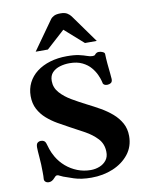

<svg xmlns="http://www.w3.org/2000/svg" viewBox="-103 -1031 855 1118"><g transform="rotate(-10 324.5 -472.0)"><path d="M346.2 14.6Q286.1 14.6 243.9 0.5Q201.7 -13.7 184.6 -20Q170.9 -25.4 163.8 -29.5Q156.7 -33.7 150.9 -33.7Q144.5 -33.7 140.4 -29.8Q136.2 -25.9 133.3 -22.5Q123 -10.7 114.5 -6.6Q106 -2.4 97.2 -2.4Q85 -2.4 77.4 -9Q69.8 -15.6 70.3 -25.9Q71.3 -39.1 71.3 -44.4Q71.3 -49.8 71.3 -67.4Q71.3 -112.8 67.6 -154.3Q64 -195.8 64 -213.4Q64 -233.9 72.5 -240.7Q81.1 -247.6 92.3 -247.6Q115.7 -247.6 121.6 -227.1Q125 -214.8 132.3 -192.4Q139.6 -169.9 154.8 -143.6Q174.3 -110.4 204.1 -84.7Q233.9 -59.1 271.2 -44.4Q308.6 -29.8 350.1 -29.8Q377.4 -29.8 402.1 -39.6Q426.8 -49.3 442.4 -69.3Q458 -89.4 457 -119.6Q456.1 -166 427 -197.3Q397.9 -228.5 355.5 -252Q313 -275.4 270.5 -297.9Q238.3 -314.9 204.6 -334.5Q170.9 -354 142.6 -378.9Q114.3 -403.8 96.7 -437Q79.1 -470.2 79.1 -514.2Q79.1 -557.6 97.2 -593.3Q115.2 -628.9 148.4 -654.3Q181.6 -679.7 227.1 -693.4Q272.5 -707 327.1 -707Q371.6 -707 398.9 -700.7Q426.3 -694.3 443.4 -688Q460.4 -681.6 474.6 -681.6Q486.8 -681.6 490.2 -686.5Q493.7 -691.4 500.5 -695.8Q505.9 -699.2 514.2 -699.2Q526.4 -699.2 537.6 -693.8Q548.8 -688.5 548.8 -680.7Q549.3 -655.3 552.2 -623Q555.2 -590.8 558.1 -564.5Q561 -538.1 561 -530.3Q561 -514.2 551.8 -508.1Q542.5 -502 530.3 -502Q521 -502 515.1 -504.9Q509.3 -507.8 505.9 -513.2Q505.9 -513.7 502.2 -528.8Q498.5 -543.9 488.5 -566.4Q478.5 -588.9 459.7 -611.3Q440.9 -633.8 410.2 -648.9Q379.4 -664.1 334.5 -664.1Q305.2 -664.1 277.8 -656Q250.5 -647.9 232.9 -629.6Q215.3 -611.3 215.3 -579.6Q215.3 -540 242.2 -509.8Q269 -479.5 310.1 -455.6Q351.1 -431.6 392.6 -410.6Q430.7 -391.6 468 -370.4Q505.4 -349.1 535.9 -322.8Q566.4 -296.4 585 -262.9Q603.5 -229.5 603.5 -186.5Q603.5 -124.5 567.9 -79.3Q532.2 -34.2 473.9 -9.8Q415.5 14.6 346.2 14.6ZM152.8 -764.2 273.4 -934.1Q280.8 -944.8 294.7 -951.9Q308.6 -959 333.5 -959Q358.9 -959 373 -950.2Q387.2 -941.4 395.5 -929.7L514.2 -764.2H444.3L333.5 -862.3L225.1 -764.2Z"/></g></svg>

Font: Gelasio
Style: Bold
Weight: 700
Designer: Eben Sorkin
Foundry: Eben Sorkin
Version: Version 1.008